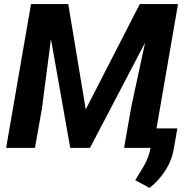

<svg xmlns="http://www.w3.org/2000/svg" viewBox="-20 -731 964 949"><path d="M201.2 -710.9H317.4L403.8 -190.4L670.9 -710.9H796.9L424.8 0H327.1ZM133.3 -710.9H254.4L187.5 -195.8L152.8 0H10.3ZM738.3 -710.9H859.9L736.8 0H593.3L629.9 -208ZM856.4 -96.2 840.3 -2.4Q831.1 57.6 798.8 109.1Q766.6 160.6 719.2 197.8L648.4 159.7Q663.6 134.3 678.7 110.1Q693.8 85.9 705.6 60.3Q717.3 34.7 723.1 4.9L740.7 -96.2Z"/></svg>

Font: Roboto
Style: Bold Italic
Weight: 700
Italic angle: -12°
Designer: Christian Robertson
Foundry: Google
Version: Version 3.0